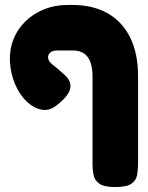

<svg xmlns="http://www.w3.org/2000/svg" viewBox="-20 -607 598 776"><path d="M445 149Q400 149 381 135Q362 121 358 100Q354 79 354 57V-296Q354 -332 345.5 -355.5Q337 -379 319.5 -391Q302 -403 275 -403H211Q192 -403 182.5 -394Q173 -385 174.5 -372.5Q176 -360 190 -348Q198 -342 206 -335Q214 -328 221.5 -321.5Q229 -315 237 -308Q260 -289 264 -268.5Q268 -248 253.5 -226Q239 -204 206 -179Q178 -158 147 -164Q116 -170 88 -196.5Q60 -223 41.5 -265.5Q23 -308 20 -359Q18 -407 34.5 -448.5Q51 -490 83 -521Q115 -552 158.5 -569.5Q202 -587 254 -587H272Q356 -587 415.5 -553Q475 -519 506.5 -454.5Q538 -390 538 -299V58Q538 80 534 101Q530 122 511 135.5Q492 149 445 149Z"/></svg>

Font: Fredoka Light
Style: Regular
Weight: 300
Designer: Ben Nathan
Foundry: Milena B. Brandão, Ben Nathan
Version: Version 2.001